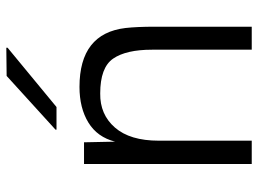

<svg xmlns="http://www.w3.org/2000/svg" viewBox="-122 -676 798 593"><g transform="rotate(-90 276.5 -379.0)"><path d="M305 -532Q470 -532 487 -390Q491 -354 491 -300V0H420V-308Q420 -388 392.5 -428Q365 -468 285 -468Q220 -469 179.5 -422.5Q139 -376 139 -287V0H67V-518H134L136 -422Q150 -477 195 -504.5Q240 -532 305 -532ZM173 -603V-606L339 -757L426 -758V-754L243 -603Z"/></g></svg>

Font: Nacelle Light
Style: Regular
Weight: 300
Designer: Sora Sagano
Foundry: Sora Sagano
Version: Version 1.000;FEAKit 1.0